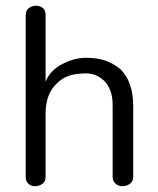

<svg xmlns="http://www.w3.org/2000/svg" viewBox="-20 -645 547 665"><path d="M370.1 -282.8Q370.1 -335.6 340.2 -365.5Q313.8 -390.8 278.7 -390.8Q243.7 -390.8 219.5 -382.8Q195.4 -374.7 177 -356.3Q137.9 -319.5 137.9 -251.7V-32.2Q137.9 -16.1 126.4 -8Q114.9 0 101.1 0Q87.4 0 78.2 -8.6Q69 -17.2 69 -32.2V-593.1Q69 -609.2 80.5 -617.2Q92 -625.3 103.4 -625.3Q117.2 -625.3 127.6 -617.8Q137.9 -610.3 137.9 -593.1V-362.1Q154 -402.3 197.7 -424.1Q237.9 -444.8 277.6 -444.8Q317.2 -444.8 344.8 -435.1Q372.4 -425.3 395.4 -406.9Q441.4 -363.2 441.4 -278.2V-32.2Q441.4 -16.1 429.3 -8Q417.2 0 404.6 0Q390.8 0 380.5 -8.6Q370.1 -17.2 370.1 -32.2Z"/></svg>

Font: Mallanna
Style: Regular
Weight: 400
Designer: Purushoth Kumar Guthula
Foundry: Andhrapradesh Society for Knowledge Networks
Version: Version 1.0.4; ttfautohint (vUNKNOWN) -l 7 -r 28 -G 50 -x 13